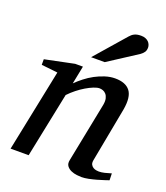

<svg xmlns="http://www.w3.org/2000/svg" viewBox="-137 -826 804 932"><g transform="rotate(20 265.0 -360.0)"><path d="M526.9 -20Q520.5 -17.6 504.6 -12.5Q488.8 -7.3 469.2 -1.7Q449.7 3.9 429.2 8.1Q408.7 12.2 393.1 12.2Q384.3 12.2 368.9 10.5Q353.5 8.8 339.4 2.7Q325.2 -3.4 316.4 -15.1Q307.6 -26.9 312 -46.9L373 -354Q376.5 -374 373.3 -387.2Q370.1 -400.4 363 -408.4Q356 -416.5 346.7 -419.7Q337.4 -422.9 329.1 -422.9Q316.9 -422.9 299.1 -415.8Q281.2 -408.7 261.5 -397Q241.7 -385.3 221.7 -369.4Q201.7 -353.5 185.1 -335.9L116.2 0H22.9L109.9 -424.8L25.9 -434.1V-462.9L176.8 -494.1H216.8L198.2 -400.9Q214.8 -417.5 236.3 -434.3Q257.8 -451.2 282.2 -464.4Q306.6 -477.5 332.8 -485.8Q358.9 -494.1 383.8 -494.1Q438.5 -494.1 461.7 -463.9Q484.9 -433.6 473.1 -366.2L419.9 -84Q417.5 -69.8 422.1 -61.5Q426.8 -53.2 434.3 -48.8Q441.9 -44.4 450.2 -43.2Q458.5 -42 462.9 -42Q476.6 -42 492.7 -45.9Q508.8 -49.8 525.9 -55.2ZM482.4 -689Q482.4 -674.8 476.1 -665.3Q469.7 -655.8 458.5 -647.9L308.6 -550.8H238.3L374.5 -707Q379.4 -712.9 384.8 -717.3Q390.1 -721.7 396.7 -725.1Q403.3 -728.5 411.9 -730.2Q420.4 -731.9 431.6 -731.9Q444.8 -731.9 454.3 -728Q463.9 -724.1 470 -718Q476.1 -711.9 479.2 -704.1Q482.4 -696.3 482.4 -689Z"/></g></svg>

Font: Charis SIL APac
Style: Italic
Weight: 400
Italic angle: -11°
Foundry: SIL International
Version: Version 5.000